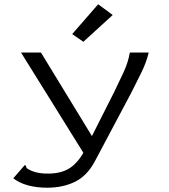

<svg xmlns="http://www.w3.org/2000/svg" viewBox="-20 -702 790 896"><path d="M200 174Q151 174 110.5 163Q70 152 42 130L89 76L96 68L101 72Q102 81 108 85Q114 89 129 96Q161 109 206 108Q262 108 300.5 85.5Q339 63 369 11L78 -457H171L409 -67L514 -275Q536 -320 557 -365.5Q578 -411 586 -457H674Q663 -411 640 -364Q617 -317 593 -270L422 52Q386 119 329.5 146.5Q273 174 200 174ZM369 -507 317 -543 438 -682 506 -632Z"/></svg>

Font: Inconsolata ExtraExpanded
Style: Regular
Weight: 400
Width: 8
Monospace: yes
Designer: Raph Levien, Cyreal, Brenton Simpson
Foundry: Raph Levien, Cyreal, Google
Version: Version 3.000; ttfautohint (v1.8.2.53-6de2)